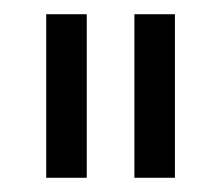

<svg xmlns="http://www.w3.org/2000/svg" viewBox="-20 -701 311 270"><path d="M45 -451H102V-681H45ZM169 -451H226V-681H169Z"/></svg>

Font: Hind Light
Style: Regular
Weight: 300
Designer: Manushi Parikh, Satya Rajpurohit
Foundry: Indian Type Foundry
Version: Version 1.201;PS 1.0;hotconv 1.0.78;makeotf.lib2.5.61930; tt